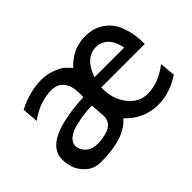

<svg xmlns="http://www.w3.org/2000/svg" viewBox="-92 -709 941 941"><g transform="rotate(-45 379.0 -238.5)"><path d="M41 -136.2Q41 -264.2 331.1 -278.8V-310.1Q329.1 -348.1 320.8 -365.2Q298.8 -414.1 245.1 -414.1Q162.1 -414.1 86.9 -357.9L80.1 -441.9Q164.1 -484.9 245.1 -484.9Q287.1 -484.9 321.5 -470.5Q356 -456.1 367.4 -445.6Q378.9 -435.1 397 -415Q460 -483.9 548.8 -483.9Q572.8 -483.9 595.5 -478.5Q618.2 -473.1 643.1 -457.5Q668 -441.9 686 -417Q704.1 -392.1 716.1 -349.1Q728 -306.2 728 -250H426.8V-237.8Q426.8 -168 466.8 -117.4Q506.8 -66.9 565.9 -66.9Q642.1 -66.9 714.8 -124L722.2 -43Q646 7.8 564.9 7.8Q466.8 7.8 396 -66.9Q332 8.3 167 7.8Q121.1 7.8 90.6 -20Q60.1 -47.9 50.5 -78.1Q41 -108.4 41 -136.2ZM133.8 -137.2Q133.8 -112.3 156 -89.6Q178.2 -66.9 222.2 -66.9Q233.4 -66.9 245.1 -68.4Q256.8 -69.8 281.5 -75.9Q306.2 -82 321.5 -99.1Q336.9 -116.2 336.9 -142.1Q336.9 -146 331.1 -220.2Q306.2 -220.2 278.1 -216.6Q250 -212.9 214.6 -204.8Q179.2 -196.8 156.5 -179Q133.8 -161.1 133.8 -137.2ZM438 -309.1H644Q638.2 -341.3 625.5 -362.5Q612.8 -383.8 597.9 -393.3Q583 -402.8 571.5 -406Q560.1 -409.2 548.8 -409.2Q474.1 -409.2 438 -309.1Z"/></g></svg>

Font: CMU Bright
Style: SemiBold
Weight: 600
Version: Version 0.7.0